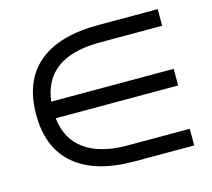

<svg xmlns="http://www.w3.org/2000/svg" viewBox="-88 -748 875 792"><g transform="rotate(-15 349.5 -352.0)"><path d="M394 -61Q227 -61 139 -135Q51 -209 51 -352Q51 -495 138 -569Q225 -643 394 -643H648V-572H382Q147 -572 125 -388H648V-317H125Q135 -226 201 -179Q267 -132 382 -132H648V-61Z"/></g></svg>

Font: hexmalayalam15
Style: Book
Weight: 400
Designer: Jelle Bosma - Monotype Design Team
Foundry: Monotype Imaging Inc.
Version: Version 2.003